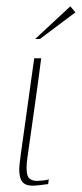

<svg xmlns="http://www.w3.org/2000/svg" viewBox="-20 -583 258 606"><path d="M110 -399Q100 -321 89 -244Q78 -167 67 -89Q61 -49 66.5 -30.5Q72 -12 98 -12Q103 -12 116.5 -13.5Q130 -15 134 -17L132 -2Q127 -1 109 1Q91 3 84 3Q68 3 59 -2Q50 -7 46 -16.5Q42 -26 41 -39Q40 -52 42 -67Q44 -82 46 -99Q51 -136 56.5 -173.5Q62 -211 67 -249Q72 -287 77.5 -324.5Q83 -362 88 -399Q93 -399 99 -399Q105 -399 110 -399ZM91 -460 202 -563 218 -544 106 -460Z"/></svg>

Font: Genos Thin
Style: Italic
Weight: 100
Italic angle: -8°
Designer: Robert E. Leuschke
Foundry: Robert E. Leuschke
Version: Version 1.010